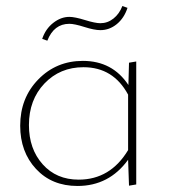

<svg xmlns="http://www.w3.org/2000/svg" viewBox="-20 -614 562 637"><path d="M210 -535Q159 -535 137 -479L120 -485Q131 -518 156.5 -538Q182 -558 210 -558Q228 -558 262 -547.5Q296 -537 313 -537Q337 -537 356.5 -552.5Q376 -568 386 -594L403 -588Q392 -554 367.5 -534Q343 -514 313 -514Q293 -514 260 -524.5Q227 -535 210 -535ZM408 -406 432 -410V-2L408 2L405 -84Q342 3 237 3Q152 3 99.5 -53.5Q47 -110 47 -197Q47 -289 107 -350.5Q167 -412 255 -412Q353 -412 406 -332ZM241 -18Q346 -18 405 -116V-300Q356 -391 257 -391Q179 -391 127.5 -337Q76 -283 76 -199Q76 -120 121.5 -69Q167 -18 241 -18Z"/></svg>

Font: EauTestInfant Extralight
Style: Regular
Weight: 250
Designer: Christian Thalmann (Catharsis Fonts)
Version: Version 0.001;PS 000.001;hotconv 1.0.88;makeotf.lib2.5.64775